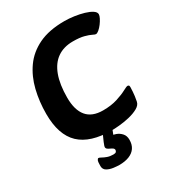

<svg xmlns="http://www.w3.org/2000/svg" viewBox="-216 -828 1051 1161"><g transform="rotate(-30 309.5 -248.0)"><path d="M417 -708Q449 -708 484.5 -703Q520 -698 550.5 -689Q581 -680 600 -667.5Q619 -655 619 -640Q619 -630 611 -614Q603 -598 591 -582Q579 -566 566 -555Q553 -544 544 -544Q538 -544 522.5 -552Q507 -560 477.5 -568Q448 -576 400 -576Q336 -576 291.5 -545Q247 -514 224 -452Q201 -390 201 -298Q201 -212 238 -167.5Q275 -123 351 -123Q408 -123 450.5 -136.5Q493 -150 519 -164Q545 -178 552 -178Q556 -178 560 -175.5Q564 -173 564 -163Q564 -158 562.5 -131Q561 -104 554 -68Q550 -45 523 -30Q496 -15 459.5 -6.5Q423 2 389 5Q355 8 337 8Q187 8 114.5 -61Q42 -130 42 -276Q42 -362 61 -440Q80 -518 123 -578.5Q166 -639 238 -673.5Q310 -708 417 -708ZM348 -10 318 66 295 33H312Q328 33 348.5 40.5Q369 48 384.5 65Q400 82 400 110Q400 144 384.5 166.5Q369 189 340 200.5Q311 212 271 212Q257 212 232 209Q207 206 187.5 195Q168 184 168 160Q168 130 172.5 121Q177 112 182 112Q188 112 200 119Q212 126 230 132.5Q248 139 271 139Q285 139 290 134.5Q295 130 296 122Q296 113 288.5 107.5Q281 102 271.5 98Q262 94 255 88.5Q248 83 248 74Q248 72 249.5 66.5Q251 61 258 44Q265 27 282 -10Z"/></g></svg>

Font: Asap VF Beta
Style: Italic
Weight: 400
Italic angle: -6°
Designer: Pablo Cosgaya
Foundry: Pablo Cosgaya
Version: Version 1.007